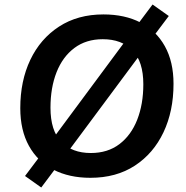

<svg xmlns="http://www.w3.org/2000/svg" viewBox="-20 -779 825 852"><path d="M381 10Q287 10 217 -26Q147 -62 108.5 -131.5Q70 -201 70 -299Q70 -420 114.5 -513.5Q159 -607 242 -661Q325 -715 439 -715Q534 -715 603.5 -679Q673 -643 711.5 -574Q750 -505 750 -407Q750 -286 705.5 -192Q661 -98 578.5 -44Q496 10 381 10ZM383 -100Q458 -100 510 -139.5Q562 -179 589 -248Q616 -317 616 -405Q616 -506 568 -555.5Q520 -605 436 -605Q362 -605 310 -566Q258 -527 231 -458.5Q204 -390 204 -301Q204 -199 252 -149.5Q300 -100 383 -100ZM163 53 91 2 173 -107 212 -160 536 -597 576 -651 657 -759 729 -708 647 -599 608 -545 284 -109 244 -55Z"/></svg>

Font: Nunito Sans
Style: Bold Italic
Weight: 700
Italic angle: -9°
Designer: Vernon Adams
Foundry: Vernon Adams
Version: Version 3.006; ttfautohint (v1.8.3)